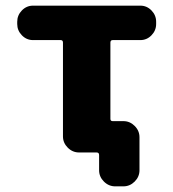

<svg xmlns="http://www.w3.org/2000/svg" viewBox="-20 -540 614 680"><path d="M97 -398Q74 -398 57.5 -415Q41 -432 41 -455V-463Q41 -486 57.5 -503Q74 -520 97 -520H477Q500 -520 516.5 -503Q533 -486 533 -463V-455Q533 -432 516.5 -415Q500 -398 477 -398H379Q371 -398 371 -389V-119Q371 -111 379 -111H417Q440 -111 457 -94Q474 -77 474 -54V63Q474 86 457 103Q440 120 417 120H388Q365 120 348 103Q331 86 331 63V9Q331 0 322 0H317H260Q237 0 220 -17Q203 -34 203 -57V-389Q203 -398 195 -398Z"/></svg>

Font: Rounded Mplus 1c ExtraBold
Style: Regular
Weight: 800
Version: Version 1.059.20150529